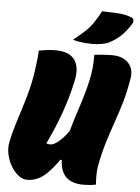

<svg xmlns="http://www.w3.org/2000/svg" viewBox="-62 -993 769 1051"><g transform="rotate(5 322.5 -467.5)"><path d="M127 10Q102 10 79 -8Q56 -26 38.5 -55.5Q21 -85 13.5 -120Q6 -155 13 -189Q26 -251 47 -315.5Q68 -380 88 -449Q108 -518 118 -591Q123 -627 126 -654Q129 -681 129 -700Q146 -703 171 -706.5Q196 -710 221 -710Q296 -710 326 -668.5Q356 -627 339 -550Q303 -381 215 -198Q219 -197 224.5 -195.5Q230 -194 238 -194Q255 -194 281 -215Q307 -236 336 -276Q355 -343 378.5 -413.5Q402 -484 419 -557Q436 -630 434 -703Q451 -706 478.5 -708Q506 -710 532 -710Q590 -710 621 -677.5Q652 -645 643 -592Q631 -518 613.5 -458.5Q596 -399 576.5 -344Q557 -289 539 -230Q521 -171 507 -98Q503 -73 503 -45.5Q503 -18 505 3Q491 7 472 8.5Q453 10 436 10Q311 10 307 -114L300 -116Q250 -45 211 -17.5Q172 10 127 10ZM456 -945Q500 -944 541.5 -941.5Q583 -939 615 -927Q630 -922 631 -910Q632 -898 624 -887Q595 -842 567 -817.5Q539 -793 504 -776Q491 -770 466.5 -766Q442 -762 418 -762Q396 -762 365 -765Q334 -768 311 -776Q349 -806 374 -829.5Q399 -853 417.5 -880Q436 -907 456 -945Z"/></g></svg>

Font: Recursive Mn Csl St XBk
Style: Italic
Weight: 1000
Italic angle: -15°
Monospace: yes
Version: Version 1.079;hotconv 1.0.112;makeotfexe 2.5.65598; ttfautoh